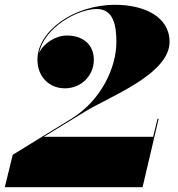

<svg xmlns="http://www.w3.org/2000/svg" viewBox="-60 -780 740 800"><path d="M534 0 601 -285H596.5L578 -210H122.5L295 -315.5C395 -377 646.5 -470.5 646.5 -605.5C646.5 -710.5 541 -760 420 -760C245.5 -760 96 -649 96 -532C96 -455 150 -412 210 -412C280 -412 331 -466 331 -531C331 -596 283.5 -632 219 -632C171.5 -632 120.5 -599 103 -559.5C124.5 -666.5 264.5 -742.5 343 -742.5C414 -742.5 425 -671.5 425 -605C425 -496 359 -360 238.5 -286L-7 -135L-40 0Z"/></svg>

Font: Bodoni* 36pt Fatface
Style: Italic
Weight: 900
Italic angle: -13°
Version: Version 2.3